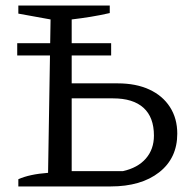

<svg xmlns="http://www.w3.org/2000/svg" viewBox="-20 -671 695 691"><path d="M46 0V-26Q86 -44 153 -49L162 -601L46 -622V-651H375V-624Q340 -616 306 -610.5Q272 -605 238 -601V-55H422Q476 -67 505 -100.5Q534 -134 534 -183Q534 -249 496.5 -283Q459 -317 387 -317H200V-371H404Q469 -371 517 -349Q565 -327 591.5 -286Q618 -245 618 -190Q618 -102 553 -51Q488 0 378 0ZM42 -515.5H380V-471.3H42Z"/></svg>

Font: Piazzolla 24pt
Style: Regular
Weight: 400
Designer: Juan Pablo del Peral
Foundry: Huerta Tipografica
Version: Version 2.005